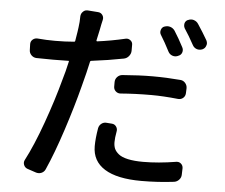

<svg xmlns="http://www.w3.org/2000/svg" viewBox="-56 -846 1111 950"><g transform="rotate(5 500.0 -370.5)"><path d="M823.2 -641.6Q830.1 -628.9 825.7 -615.7Q821.3 -602.5 807.6 -597.7L805.7 -596.7Q792 -590.8 778.3 -595.7Q764.6 -600.6 757.8 -613.3Q734.4 -659.2 712.9 -693.4Q706.1 -704.1 710 -717.3Q713.9 -730.5 725.6 -735.4H726.6Q741.2 -741.2 755.4 -736.8Q769.5 -732.4 778.3 -719.7Q800.8 -684.6 823.2 -641.6ZM539.1 -386.7Q525.4 -385.7 515.1 -395Q504.9 -404.3 504.9 -418V-440.4Q504.9 -455.1 514.6 -465.8Q524.4 -476.6 539.1 -478.5Q624 -485.4 690.4 -485.4Q759.8 -485.4 828.1 -479.5Q842.8 -478.5 852.5 -467.3Q862.3 -456.1 862.3 -441.4L861.3 -416Q860.4 -401.4 850.1 -392.6Q839.8 -383.8 825.2 -384.8Q750 -392.6 692.4 -392.6Q611.3 -392.6 539.1 -386.7ZM541 -659.2Q553.7 -662.1 564.5 -653.8Q575.2 -645.5 575.2 -632.8V-602.5Q575.2 -587.9 565.4 -575.7Q555.7 -563.5 541 -560.5Q466.8 -545.9 380.9 -535.2Q376 -535.2 375 -530.3Q364.3 -479.5 344.7 -406.2Q318.4 -303.7 279.3 -184.1Q240.2 -64.5 203.1 18.6Q197.3 32.2 183.6 38.1Q176.8 41 168.9 41Q162.1 41 156.2 39.1L112.3 24.4Q99.6 19.5 94.7 6.8Q89.8 -5.9 95.7 -17.6Q135.7 -93.8 177.7 -210.9Q219.7 -328.1 247.1 -430.7Q258.8 -468.8 270.5 -521.5Q271.5 -526.4 266.6 -525.4Q214.8 -524.4 192.4 -524.4Q143.6 -524.4 108.4 -525.4Q93.8 -526.4 83.5 -537.1Q73.2 -547.9 73.2 -562.5L72.3 -591.8Q72.3 -605.5 82.5 -614.3Q92.8 -623 106.4 -622.1Q149.4 -618.2 193.4 -618.2Q243.2 -618.2 288.1 -622.1Q292 -622.1 293 -626Q302.7 -683.6 303.7 -695.3Q307.6 -721.7 307.6 -750Q308.6 -764.6 318.4 -773.4Q327.1 -782.2 338.9 -782.2Q339.8 -782.2 341.8 -782.2L393.6 -778.3Q407.2 -777.3 415 -766.6Q422.9 -755.9 419.9 -742.2Q415 -722.7 409.2 -691.4L397.5 -637.7Q397.5 -635.7 398.4 -634.8Q399.4 -633.8 401.4 -633.8Q469.7 -642.6 541 -659.2ZM443.4 -206.1Q446.3 -220.7 458 -229.5Q469.7 -238.3 484.4 -236.3L509.8 -234.4Q523.4 -233.4 531.2 -222.2Q539.1 -210.9 536.1 -197.3Q530.3 -166 530.3 -144.5Q530.3 -126 536.1 -112.3Q542 -98.6 557.6 -85.9Q573.2 -73.2 604 -66.4Q634.8 -59.6 679.7 -59.6Q754.9 -59.6 843.8 -74.2Q857.4 -76.2 867.2 -67.4Q877 -58.6 877 -44.9L876 -13.7Q876 1 865.7 12.2Q855.5 23.4 840.8 25.4Q760.7 35.2 678.7 35.2Q558.6 35.2 496.6 -3.4Q434.6 -42 434.6 -116.2Q434.6 -154.3 443.4 -206.1ZM827.1 -736.3Q823.2 -744.1 823.2 -752Q823.2 -755.9 824.2 -760.7Q828.1 -773.4 839.8 -778.3H840.8Q848.6 -782.2 857.4 -782.2Q863.3 -782.2 869.1 -780.3Q883.8 -775.4 891.6 -762.7Q917 -724.6 939.5 -685.5Q943.4 -677.7 943.4 -669.9Q943.4 -665 941.4 -660.2Q937.5 -646.5 924.8 -640.6L922.9 -639.6Q915 -636.7 908.2 -636.7Q901.4 -636.7 895.5 -638.7Q881.8 -643.6 875 -656.2Q850.6 -701.2 827.1 -736.3Z"/></g></svg>

Font: Gen Jyuu Gothic L Monospace Medium
Style: Regular
Weight: 500
Designer: [Source Han Sans]
Ryoko NISHIZUKA  (kana & ideographs); Paul D. Hunt (Latin, Greek & Cyrillic); Wenlong ZHANG  (bopomofo
Version: Version 1.002.20150607